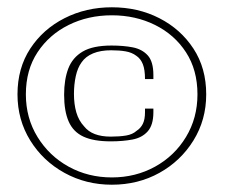

<svg xmlns="http://www.w3.org/2000/svg" viewBox="-20 -502 617 527"><path d="M28 -243Q28 -315 63 -368.5Q98 -422 157 -452Q216 -482 287 -482Q359 -482 417.5 -452Q476 -422 511 -368.5Q546 -315 546 -243Q546 -173 511 -116.5Q476 -60 417.5 -27.5Q359 5 287 5Q216 5 157 -27.5Q98 -60 63 -116.5Q28 -173 28 -243ZM51 -243Q51 -178 83 -126Q115 -74 168.5 -44.5Q222 -15 287 -15Q352 -15 405.5 -44.5Q459 -74 490.5 -126Q522 -178 522 -243Q522 -310 490.5 -358.5Q459 -407 405.5 -433.5Q352 -460 287 -460Q222 -460 168.5 -433.5Q115 -407 83 -358.5Q51 -310 51 -243ZM286 -377Q319 -377 344.5 -372Q370 -367 385.5 -350Q401 -333 401 -296Q401 -294 401 -291Q401 -288 401 -285H378Q378 -311 372 -326Q366 -341 354 -349Q342 -358 325 -361Q308 -364 285 -364Q256 -364 235.5 -355.5Q215 -347 204 -331Q193 -316 188 -293Q183 -270 183 -244Q183 -216 189.5 -193.5Q196 -171 211 -155Q233 -127 284 -127Q308 -127 326 -130Q344 -133 355 -143Q366 -150 372 -162Q378 -174 378 -194Q378 -197 378 -199Q378 -201 378 -204H401Q401 -202 401 -199.5Q401 -197 401 -194Q401 -159 385.5 -141.5Q370 -124 343.5 -119Q317 -114 284 -114Q237 -114 209 -127Q181 -140 168.5 -168.5Q156 -197 156 -242Q156 -284 167.5 -314Q179 -344 207 -360.5Q235 -377 286 -377Z"/></svg>

Font: Genos Thin Light
Style: Regular
Weight: 300
Version: Version 1.010